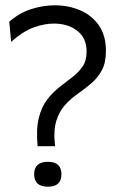

<svg xmlns="http://www.w3.org/2000/svg" viewBox="-20 -694 439 725"><path d="M122 -142Q116 -206 126.5 -248.5Q137 -291 158.5 -318.5Q180 -346 205 -365.5Q230 -385 253.5 -403Q277 -421 292 -443Q307 -465 307 -500Q307 -550 272 -577.5Q237 -605 183 -605Q148 -605 107.5 -590.5Q67 -576 22 -536L15 -612Q54 -646 99 -660Q144 -674 186 -674Q239 -674 283 -655Q327 -636 353.5 -598Q380 -560 380 -502Q380 -457 364.5 -428.5Q349 -400 325 -379.5Q301 -359 274.5 -340.5Q248 -322 226 -298Q204 -274 192.5 -237Q181 -200 188 -142ZM161 11Q109 11 109 -36Q109 -83 161 -83Q212 -83 212 -36Q212 11 161 11Z"/></svg>

Font: Bricolage Grotesque 48pt Light
Style: Regular
Weight: 300
Designer: Mathieu Triay
Foundry: Atelier Triay
Version: Version 1.000; ttfautohint (v1.8.4.7-5d5b);gftools[0.9.32]